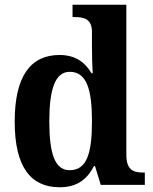

<svg xmlns="http://www.w3.org/2000/svg" viewBox="-20 -780 647 810"><path d="M232 10C305 10 348 -24 376 -79H381L405 0H591V-52H584C539 -52 513 -66 513 -128V-760H286V-708H293C334 -708 368 -701 368 -645V-582C368 -545 369 -502 371 -471H366C340 -515 301 -548 231 -548C110 -548 42 -460 42 -267C42 -75 110 10 232 10ZM274 -62C212 -62 188 -130 188 -268C188 -402 212 -477 274 -477C346 -477 368 -402 368 -269C368 -132 346 -62 274 -62Z"/></svg>

Font: Noto Serif Georgian SemiCondensed Bold
Style: Regular
Weight: 700
Width: 4
Designer: Monotype Design Team, Akaki Razmadze
Foundry: Google LLC
Version: Version 2.003